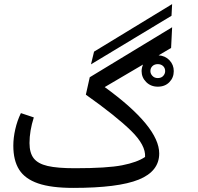

<svg xmlns="http://www.w3.org/2000/svg" viewBox="-20 -903 967 937"><path d="M817 -826 424 -589 439 -651 820 -883ZM671 -556Q671 -571 678 -588L491 -478Q757 -285 757 -154Q757 -67 657 -26.5Q557 14 337 14Q230 14 166 -8Q102 -30 73.5 -75Q45 -120 45 -192Q45 -230 54.5 -272Q64 -314 82 -351L145 -330Q124 -264 124 -205Q124 -157 144.5 -130.5Q165 -104 212.5 -93Q260 -82 345 -82Q503 -82 576.5 -96.5Q650 -111 688 -137Q692 -194 619.5 -265Q547 -336 399 -441L418 -526L820 -770L815 -669L754 -633Q786 -631 807 -609Q828 -587 828 -556Q828 -524 806.5 -502Q785 -480 750 -480Q716 -480 693.5 -502.5Q671 -525 671 -556ZM750 -590Q734 -590 724 -580.5Q714 -571 714 -556Q714 -543 724 -532.5Q734 -522 750 -522Q767 -522 776.5 -532.5Q786 -543 786 -556Q786 -571 776 -580.5Q766 -590 750 -590Z"/></svg>

Font: FiraGO
Style: Italic
Weight: 400
Italic angle: -8°
Designer: bBox Type GmbH
Foundry: bBox Type GmbH
Version: Version 1.001